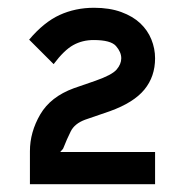

<svg xmlns="http://www.w3.org/2000/svg" viewBox="-20 -835 474 494"><path d="M379 -685Q379 -638 351.5 -604.5Q324 -571 263 -549L199 -527Q172 -517 162 -497Q152 -477 143 -454L142 -452L135 -444H379V-361H57V-446Q57 -495 83.5 -540.5Q110 -586 170 -608L225 -627Q268 -642 280 -656Q292 -670 292 -685Q292 -701 278.5 -716.5Q265 -732 221 -732Q192 -732 168.5 -719Q145 -706 118 -670L55 -733Q93 -778 133.5 -796.5Q174 -815 222 -815Q262 -815 292 -804Q322 -793 341 -775Q360 -757 369.5 -733.5Q379 -710 379 -685Z"/></svg>

Font: Sinkin Sans 500 Medium
Style: 500 Medium
Weight: 500
Designer: Keith Bates
Foundry: K-Type
Version: Sinkin Sans (version 1.0)  by Keith Bates   •   © 2014   www